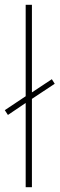

<svg xmlns="http://www.w3.org/2000/svg" viewBox="-20 -780 248 800"><path d="M87 0V-351L13 -301L0 -321L87 -379V-760H113V-395L196 -450L208 -431L113 -368V0Z"/></svg>

Font: Noto Sans Khmer UI SemiCondensed Thin
Style: Regular
Weight: 100
Width: 4
Designer: Danh Hong and the Monotype Design Team
Foundry: Monotype Imaging Inc.
Version: Version 2.002; ttfautohint (v1.8.4.7-5d5b)